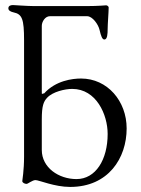

<svg xmlns="http://www.w3.org/2000/svg" viewBox="-20 -724 555 758"><path d="M282 -17C212 -17 145 -62 145 -132V-253C145 -306 152 -323 166 -338C188 -362 237 -373 265 -373C360 -373 405 -272 405 -195C405 -94 358 -17 282 -17ZM75 -565V-105C75 -52 68 -11 68 -9C68 -3 77 2 85 2C90 2 108 -13 120 -13C134 -13 195 14 257 14C408 14 480 -100 480 -217C480 -325 404 -414 300 -414C266 -414 200 -406 154 -355C145 -356 145 -345 145 -366V-622C145 -638 158 -660 177 -660H324C345 -660 368 -628 373 -606C379 -580 384 -568 392 -568C404 -568 405 -591 405 -609C405 -630 409 -676 409 -694C409 -700 402 -703 399 -703C397 -703 367 -700 324 -700H114C87 -700 37 -704 31 -704C20 -704 13 -700 13 -691C13 -682 23.2 -677.3 34 -675C67.3 -667.9 75 -649 75 -565Z"/></svg>

Font: EB Garamond 12
Style: Regular
Weight: 400
Version: Version 0.016+